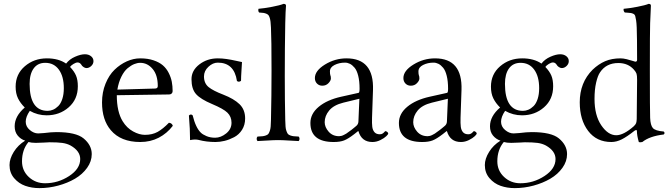

<svg xmlns="http://www.w3.org/2000/svg" viewBox="-20 -718 3441 984"><path d="M307.1 -266.1Q307.1 -326.2 281.7 -361.1Q256.3 -396 211.9 -396Q173.3 -396 152.6 -367.4Q131.8 -338.9 131.8 -288.1Q131.8 -149.9 224.1 -149.9Q238.3 -149.9 252 -155.8Q265.6 -161.6 278.6 -174.3Q291.5 -187 299.3 -210.7Q307.1 -234.4 307.1 -266.1ZM126 9.8Q92.8 49.3 92.8 108.9Q92.8 156.7 127.4 189Q162.1 221.2 210.9 221.2Q277.8 221.2 334.5 184.1Q391.1 147 391.1 97.2Q391.1 55.7 341.8 27.8Q322.8 17.6 298.8 14.4Q274.9 11.2 233.9 11.2Q229.5 11.2 205.3 12.7Q181.2 14.2 164.1 14.2Q140.6 14.2 126 9.8ZM422.9 -369.1Q416 -369.1 408 -374.5Q399.9 -379.9 397 -386.2Q389.2 -397.9 377.9 -397.9Q369.1 -397.9 356.7 -390.4Q344.2 -382.8 338.9 -375Q360.4 -352.5 369.6 -330.6Q378.9 -308.6 378.9 -275.9Q378.9 -209 332 -168Q285.2 -127 219.2 -127Q172.9 -127 132.8 -149.9Q111.8 -119.6 111.8 -94.2Q111.8 -69.3 132.6 -51.8Q153.3 -34.2 175.8 -34.2Q176.8 -34.2 205.1 -36.1Q243.2 -41 269 -41Q369.1 -41 408.2 -8.8Q450.2 25.9 450.2 71.8Q450.2 108.9 426.5 142.1Q402.8 175.3 364.5 197.8Q326.2 220.2 278.3 233.2Q230.5 246.1 182.1 246.1Q143.1 246.1 109.6 234.4Q76.2 222.7 52.5 195.1Q28.8 167.5 28.8 127.9Q28.8 95.7 50.5 60.5Q72.3 25.4 108.9 2.9Q85.4 -4.9 70.3 -23.7Q55.2 -42.5 55.2 -70.8Q55.2 -122.6 106.9 -167Q84.5 -189 72.3 -213.9Q60.1 -238.8 60.1 -273.9Q60.1 -337.9 107.2 -378.4Q154.3 -418.9 220.2 -418.9Q280.3 -418.9 318.8 -392.1Q335.9 -414.6 364.7 -427.2Q393.6 -439.9 415 -439.9Q434.1 -439.9 446.5 -429.9Q459 -419.9 459 -404.8Q459 -390.6 447.8 -379.9Q436.5 -369.1 422.9 -369.1Z M581.5 -258.8 774.9 -264.2Q788.6 -264.6 788.6 -276.9Q788.6 -333.5 762.2 -364.7Q735.8 -396 698.7 -396Q683.6 -396 667.5 -389.4Q651.4 -382.8 633.8 -368.2Q616.2 -353.5 602.1 -325.2Q587.9 -296.9 581.5 -258.8ZM845.7 -88.9Q861.3 -87.4 865.7 -73.2Q835.9 -34.2 793.5 -12.2Q751 9.8 698.7 9.8Q599.1 9.8 547.9 -50.8Q502.9 -103.5 502.9 -192.9Q502.9 -245.1 520.8 -289.1Q538.6 -333 567.1 -360.6Q595.7 -388.2 629.9 -403.6Q664.1 -418.9 698.7 -418.9Q737.3 -418.9 766.8 -408.9Q796.4 -398.9 814.7 -383.1Q833 -367.2 844.5 -344.5Q856 -321.8 860.4 -299.3Q864.7 -276.9 864.7 -251Q864.7 -243.7 859.9 -238.8Q855 -233.9 846.7 -233.9L578.6 -230Q578.6 -145 608.9 -96.2Q629.9 -62 662.1 -44.4Q693.8 -26.9 722.7 -26.9Q760.7 -26.9 788.1 -42.2Q815.4 -57.6 845.7 -88.9Z M948.2 -126Q958 -135.7 967.3 -127Q982.9 -63.5 1009.3 -38.1Q1018.6 -28.8 1038.1 -20.5Q1057.6 -12.2 1082.5 -12.2Q1111.8 -12.2 1139.2 -34.2Q1166.5 -56.2 1166.5 -88.9Q1166.5 -120.1 1145.5 -140.6Q1125.5 -160.2 1066.4 -185.1Q1008.3 -209.5 984.9 -235.6Q961.4 -261.7 961.4 -312Q961.4 -356.9 1001.7 -387.9Q1042 -418.9 1096.2 -418.9Q1118.2 -418.9 1141.4 -415.5Q1164.6 -412.1 1188.5 -406.7Q1212.4 -401.4 1220.2 -399.9Q1219.7 -388.7 1217.5 -356Q1215.3 -323.2 1215.3 -304.2Q1210.9 -299.8 1204.8 -299.3Q1198.7 -298.8 1194.3 -303.2Q1180.2 -397 1096.2 -397Q1070.8 -397 1048.1 -375.7Q1025.4 -354.5 1025.4 -326.2Q1025.4 -291 1049.3 -271.5Q1072.3 -252.9 1124.5 -232.9Q1178.7 -211.9 1207.5 -184.1Q1236.3 -156.2 1236.3 -110.8Q1236.3 -77.6 1220.5 -52.7Q1204.6 -27.8 1179.9 -14.9Q1155.3 -2 1131.1 3.9Q1106.9 9.8 1084.5 9.8Q1038.1 9.8 997.6 -1Q990.7 -2.9 978.5 -2.9Q968.8 -2.9 954.1 0Q954.1 -55.7 948.2 -126Z M1368.7 -103Q1371.6 -229 1371.6 -355Q1371.6 -519 1368.7 -576.2Q1367.7 -594.7 1366.5 -606.2Q1365.2 -617.7 1362.3 -626.7Q1359.4 -635.7 1356 -640.1Q1352.5 -644.5 1345 -647.7Q1337.4 -650.9 1329.8 -651.9Q1322.3 -652.8 1308.1 -653.8Q1301.8 -660.2 1304.7 -672.9Q1334 -675.3 1374.8 -683.1Q1415.5 -690.9 1433.1 -698.2Q1445.8 -698.2 1445.8 -689Q1443.4 -663.6 1441.9 -599.1Q1439.5 -472.2 1439.5 -329.1Q1439.5 -202.1 1441.9 -103Q1442.4 -81.5 1443.4 -69.3Q1444.3 -56.6 1448 -46.6Q1451.7 -36.6 1455.1 -32Q1458.5 -27.3 1467.8 -23.9Q1477.1 -20.5 1485.4 -19.8Q1493.7 -19 1510.7 -18.1Q1515.1 -13.7 1515.1 -6.6Q1515.1 0.5 1510.7 4.9Q1493.2 4.4 1460.2 2.2Q1427.2 0 1404.8 0Q1382.3 0 1349.6 2.2Q1316.9 4.4 1299.8 4.9Q1295.4 0.5 1295.4 -6.6Q1295.4 -13.7 1299.8 -18.1Q1316.9 -19 1325.2 -19.8Q1333.5 -20.5 1342.8 -23.9Q1352.1 -27.3 1355.5 -32Q1358.9 -36.6 1362.5 -46.6Q1366.2 -56.6 1367.2 -69.3Q1368.2 -82 1368.7 -103Z M1821.8 -211.9 1739.7 -191.9Q1690.4 -179.7 1667.2 -151.9Q1644 -124 1644 -91.8Q1644 -66.4 1664.3 -43.2Q1684.6 -20 1717.8 -20Q1723.1 -20 1729.2 -21.5Q1735.4 -22.9 1742.4 -26.6Q1749.5 -30.3 1754.9 -33.4Q1760.3 -36.6 1768.1 -43L1780.3 -51.8Q1784.2 -54.7 1792.5 -61.5L1803.7 -70.8Q1816.4 -80.1 1816.9 -95.2ZM1816.9 -45.9H1814.9L1795.9 -30.8Q1764.2 -6.3 1743.4 1.7Q1722.7 9.8 1689.9 9.8Q1570.8 9.8 1570.8 -87.9Q1570.8 -135.3 1613.8 -170.9Q1656.2 -206.1 1728 -222.2L1817.9 -242.2Q1822.8 -243.7 1822.8 -263.2Q1822.8 -301.8 1815.9 -329.3Q1809.1 -356.9 1797.4 -370.8Q1785.6 -384.8 1773.4 -390.9Q1761.2 -397 1748 -397Q1718.3 -397 1694.6 -385Q1670.9 -373 1670.9 -352.1Q1670.9 -338.9 1672.9 -333Q1675.8 -327.1 1675.8 -315.9Q1675.8 -304.7 1663.3 -291.7Q1650.9 -278.8 1631.8 -278.8Q1615.2 -278.8 1604.5 -289.8Q1593.8 -300.8 1593.8 -317.9Q1593.8 -355.5 1645.3 -387.2Q1696.8 -418.9 1755.9 -418.9Q1897 -418.9 1891.6 -256.8L1886.7 -115.2Q1885.7 -85 1887.9 -67.9Q1890.1 -50.8 1899.4 -40.3Q1908.7 -29.8 1926.8 -29.8Q1935.5 -29.8 1941.4 -33.9Q1947.3 -38.1 1950.4 -42Q1953.6 -45.9 1955.6 -45.9Q1959 -45.9 1964.4 -42Q1969.7 -38.1 1969.7 -33.2Q1969.7 -29.8 1959.7 -20Q1949.7 -10.3 1929.7 -0.2Q1909.7 9.8 1888.7 9.8Q1833 9.8 1816.9 -45.9Z M2275.4 -211.9 2193.4 -191.9Q2144 -179.7 2120.8 -151.9Q2097.7 -124 2097.7 -91.8Q2097.7 -66.4 2117.9 -43.2Q2138.2 -20 2171.4 -20Q2176.8 -20 2182.9 -21.5Q2189 -22.9 2196 -26.6Q2203.1 -30.3 2208.5 -33.4Q2213.9 -36.6 2221.7 -43L2233.9 -51.8Q2237.8 -54.7 2246.1 -61.5L2257.3 -70.8Q2270 -80.1 2270.5 -95.2ZM2270.5 -45.9H2268.6L2249.5 -30.8Q2217.8 -6.3 2197 1.7Q2176.3 9.8 2143.6 9.8Q2024.4 9.8 2024.4 -87.9Q2024.4 -135.3 2067.4 -170.9Q2109.9 -206.1 2181.6 -222.2L2271.5 -242.2Q2276.4 -243.7 2276.4 -263.2Q2276.4 -301.8 2269.5 -329.3Q2262.7 -356.9 2251 -370.8Q2239.3 -384.8 2227.1 -390.9Q2214.8 -397 2201.7 -397Q2171.9 -397 2148.2 -385Q2124.5 -373 2124.5 -352.1Q2124.5 -338.9 2126.5 -333Q2129.4 -327.1 2129.4 -315.9Q2129.4 -304.7 2116.9 -291.7Q2104.5 -278.8 2085.4 -278.8Q2068.8 -278.8 2058.1 -289.8Q2047.4 -300.8 2047.4 -317.9Q2047.4 -355.5 2098.9 -387.2Q2150.4 -418.9 2209.5 -418.9Q2350.6 -418.9 2345.2 -256.8L2340.3 -115.2Q2339.4 -85 2341.6 -67.9Q2343.8 -50.8 2353 -40.3Q2362.3 -29.8 2380.4 -29.8Q2389.2 -29.8 2395 -33.9Q2400.9 -38.1 2404.1 -42Q2407.2 -45.9 2409.2 -45.9Q2412.6 -45.9 2418 -42Q2423.3 -38.1 2423.3 -33.2Q2423.3 -29.8 2413.3 -20Q2403.3 -10.3 2383.3 -0.2Q2363.3 9.8 2342.3 9.8Q2286.6 9.8 2270.5 -45.9Z M2743.2 -266.1Q2743.2 -326.2 2717.8 -361.1Q2692.4 -396 2647.9 -396Q2609.4 -396 2588.6 -367.4Q2567.9 -338.9 2567.9 -288.1Q2567.9 -149.9 2660.2 -149.9Q2674.3 -149.9 2688 -155.8Q2701.7 -161.6 2714.6 -174.3Q2727.5 -187 2735.4 -210.7Q2743.2 -234.4 2743.2 -266.1ZM2562 9.8Q2528.8 49.3 2528.8 108.9Q2528.8 156.7 2563.5 189Q2598.1 221.2 2647 221.2Q2713.9 221.2 2770.5 184.1Q2827.1 147 2827.1 97.2Q2827.1 55.7 2777.8 27.8Q2758.8 17.6 2734.9 14.4Q2710.9 11.2 2669.9 11.2Q2665.5 11.2 2641.4 12.7Q2617.2 14.2 2600.1 14.2Q2576.7 14.2 2562 9.8ZM2858.9 -369.1Q2852.1 -369.1 2844 -374.5Q2835.9 -379.9 2833 -386.2Q2825.2 -397.9 2814 -397.9Q2805.2 -397.9 2792.7 -390.4Q2780.3 -382.8 2774.9 -375Q2796.4 -352.5 2805.7 -330.6Q2814.9 -308.6 2814.9 -275.9Q2814.9 -209 2768.1 -168Q2721.2 -127 2655.3 -127Q2608.9 -127 2568.8 -149.9Q2547.9 -119.6 2547.9 -94.2Q2547.9 -69.3 2568.6 -51.8Q2589.4 -34.2 2611.8 -34.2Q2612.8 -34.2 2641.1 -36.1Q2679.2 -41 2705.1 -41Q2805.2 -41 2844.2 -8.8Q2886.2 25.9 2886.2 71.8Q2886.2 108.9 2862.5 142.1Q2838.9 175.3 2800.5 197.8Q2762.2 220.2 2714.4 233.2Q2666.5 246.1 2618.2 246.1Q2579.1 246.1 2545.7 234.4Q2512.2 222.7 2488.5 195.1Q2464.8 167.5 2464.8 127.9Q2464.8 95.7 2486.6 60.5Q2508.3 25.4 2544.9 2.9Q2521.5 -4.9 2506.3 -23.7Q2491.2 -42.5 2491.2 -70.8Q2491.2 -122.6 2543 -167Q2520.5 -189 2508.3 -213.9Q2496.1 -238.8 2496.1 -273.9Q2496.1 -337.9 2543.2 -378.4Q2590.3 -418.9 2656.2 -418.9Q2716.3 -418.9 2754.9 -392.1Q2772 -414.6 2800.8 -427.2Q2829.6 -439.9 2851.1 -439.9Q2870.1 -439.9 2882.6 -429.9Q2895 -419.9 2895 -404.8Q2895 -390.6 2883.8 -379.9Q2872.6 -369.1 2858.9 -369.1Z M3243.2 -107.9 3245.1 -309.1Q3245.1 -331.1 3242.2 -340.1Q3239.3 -349.1 3229 -360.8Q3199.2 -395 3148.9 -395Q3086.9 -395 3055.2 -347.2Q3043.5 -330.6 3035.2 -294.9Q3026.9 -259.3 3026.9 -210.9Q3026.9 -127 3061.5 -75.9Q3096.2 -24.9 3138.2 -24.9Q3175.8 -24.9 3228 -70.8Q3237.3 -79.6 3240 -86.7Q3242.7 -93.8 3243.2 -107.9ZM3231.9 -47.9Q3193.8 -17.6 3166.7 -3.9Q3139.6 9.8 3113.3 9.8Q3037.6 9.8 2994.4 -46.9Q2951.2 -103.5 2951.2 -193.8Q2951.2 -294.9 3017.1 -360.8Q3047.4 -389.6 3081.3 -404.3Q3115.2 -418.9 3160.2 -418.9Q3173.8 -418.9 3191.7 -414.6Q3209.5 -410.2 3222.2 -406Q3234.9 -401.9 3235.8 -401.9Q3245.1 -401.9 3245.1 -411.1Q3245.1 -526.4 3243.2 -576.2Q3242.2 -599.6 3240.2 -612.8Q3238.3 -626 3235.8 -634.8Q3233.4 -643.6 3226.3 -647Q3219.2 -650.4 3212.9 -651.4Q3206.5 -652.3 3191.4 -653.3Q3185.5 -653.8 3182.1 -653.8Q3173.8 -662.1 3176.3 -672.9Q3205.6 -675.3 3246.1 -683.1Q3286.6 -690.9 3304.2 -698.2Q3315.9 -698.2 3315.9 -689Q3314.5 -661.1 3312 -599.1Q3310.5 -561.5 3310.5 -356.4Q3310.5 -151.4 3312 -113.8Q3313.5 -76.2 3325.9 -61.8Q3338.4 -47.4 3381.8 -43.9Q3389.6 -36.1 3381.8 -28.8Q3308.6 -20 3272 9.8Q3261.2 12.7 3253.9 9.8Q3244.1 -23.9 3244.1 -46.9Q3244.1 -50.3 3242.2 -51Q3240.2 -51.8 3237.3 -50.8Q3234.4 -49.8 3231.9 -47.9Z"/></svg>

Font: Linux Libertine Display G
Style: Regular
Weight: 400
Designer: Philipp H. Poll
Foundry: Philipp H. Poll
Version: Version 5.0.9